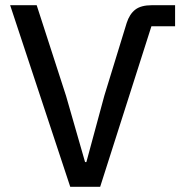

<svg xmlns="http://www.w3.org/2000/svg" viewBox="-20 -718 721 738"><path d="M250 0 19 -698H121L234 -349L307 -95H312L381 -350L467 -630Q478 -664 500 -681Q522 -698 564 -698H653V-617H562L365 0Z"/></svg>

Font: IBM Plex Sans Text
Style: Regular
Weight: 450
Designer: Mike Abbink, Paul van der Laan, Pieter van Rosmalen
Foundry: Bold Monday
Version: Version 3.005